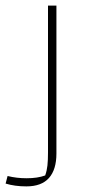

<svg xmlns="http://www.w3.org/2000/svg" viewBox="-39 -482 306 684"><path d="M-19 172 -12 145Q20 153 56 153Q95 153 122 143Q128 126 130 107.5Q132 89 132 61V-462H162V65Q162 122 135.5 152Q109 182 55 182Q14 182 -19 172Z"/></svg>

Font: Athiti ExtraLight
Style: Regular
Weight: 250
Version: Version 1.032